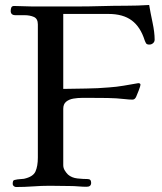

<svg xmlns="http://www.w3.org/2000/svg" viewBox="-20 -749 650 771"><path d="M601 -590Q601 -581 594.5 -575.5Q588 -570 580 -570Q570 -570 567 -574.5Q564 -579 561 -587Q544 -641 509 -667Q474 -693 416 -693H234V-392Q280 -393 326 -393.5Q372 -394 418 -398Q448 -400 477 -405Q506 -410 535 -415H537Q539 -415 541.5 -413.5Q544 -412 544 -410Q544 -403 537 -385.5Q530 -368 527 -361Q522 -349 512 -349Q505 -349 497.5 -349.5Q490 -350 482 -351Q447 -355 411.5 -355.5Q376 -356 341 -356Q328 -356 310 -356Q292 -356 274.5 -353Q257 -350 245.5 -340.5Q234 -331 234 -312V-86Q234 -75 239.5 -65.5Q245 -56 253 -48Q268 -35 290.5 -32.5Q313 -30 332 -30Q346 -30 346 -15Q346 1 328 1Q312 1 295 -0.5Q278 -2 261 -2Q241 -2 220.5 -2.5Q200 -3 180 -3Q146 -3 112.5 -0.5Q79 2 44 2Q40 2 35.5 -1.5Q31 -5 31 -10Q31 -17 32.5 -21.5Q34 -26 42 -27Q50 -29 59 -29.5Q68 -30 76 -31Q113 -39 122.5 -60.5Q132 -82 132 -116V-651Q132 -674 116 -681Q100 -688 78.5 -688Q57 -688 42 -688Q23 -688 23 -705Q23 -713 25.5 -719Q28 -725 37 -725Q55 -725 73.5 -724Q92 -723 110 -723H286Q336 -723 386.5 -724.5Q437 -726 487 -726Q533 -726 579 -729Q584 -699 592.5 -659Q601 -619 601 -590Z"/></svg>

Font: Kaisei Decol
Style: Regular
Weight: 400
Designer: Font-Kai, 金井和夫
Foundry: KAZUO KANAI
Version: Version 5.003